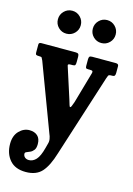

<svg xmlns="http://www.w3.org/2000/svg" viewBox="-162 -833 808 1169"><g transform="rotate(15 242.0 -249.0)"><path d="M-13.5 121Q-13.5 69.5 15 40Q43.5 10.5 80 10.5Q112 10.5 131 27.8Q150 45 150 79.5Q150 105 140.2 117.5Q130.5 130 118 135.5Q105.5 141 96 144.8Q86.5 148.5 86.5 156Q86.5 170 96.5 178.8Q106.5 187.5 122 187.5Q147.5 187.5 167.5 165.8Q187.5 144 201.5 90L208.5 63.5Q214 47 211.2 30.8Q208.5 14.5 201.5 -0.5L44.5 -419Q38 -432 36 -436Q34 -440 19 -440H16Q4.5 -440 0.2 -443.2Q-4 -446.5 -4 -457V-507.5Q-4 -520 12 -520H228.5Q240.5 -520 245 -515.2Q249.5 -510.5 249.5 -497.5V-465Q249.5 -450 246.2 -445Q243 -440 230.5 -440H218.5Q206.5 -440 203.2 -436.8Q200 -433.5 203.5 -425L265 -234Q271.5 -213.5 274.8 -201.5Q278 -189.5 282 -189.5Q286.5 -189.5 289.8 -198.5Q293 -207.5 300 -225.5L356.5 -423Q359 -432.5 355.8 -436.2Q352.5 -440 338.5 -440H328Q317 -440 314.2 -444Q311.5 -448 311.5 -458V-497.5Q311.5 -510.5 315.5 -515.2Q319.5 -520 332 -520H481Q499 -520 499 -505.5V-462.5Q499 -451.5 495.5 -445.8Q492 -440 481 -440H475Q458 -440 455.2 -433Q452.5 -426 448 -414L283 102Q258 185 223 223.8Q188 262.5 122 262.5Q55 262.5 20.8 222.5Q-13.5 182.5 -13.5 121ZM363.5 -615Q333.5 -615 312.5 -636Q291.5 -657 291.5 -687Q291.5 -717 312.5 -738.2Q333.5 -759.5 363.5 -759.5Q393.5 -759.5 414.5 -738.2Q435.5 -717 435.5 -687Q435.5 -657 414.5 -636Q393.5 -615 363.5 -615ZM143.5 -615Q113.5 -615 92.5 -636Q71.5 -657 71.5 -687Q71.5 -717 92.5 -738.2Q113.5 -759.5 143.5 -759.5Q173.5 -759.5 194.5 -738.2Q215.5 -717 215.5 -687Q215.5 -657 194.5 -636Q173.5 -615 143.5 -615Z"/></g></svg>

Font: Besley* Condensed
Style: Bold
Weight: 700
Width: 3
Designer: Owen Earl
Foundry: indestructible type*
Version: Version 3.000; ttfautohint (v1.8.3)